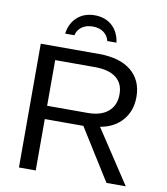

<svg xmlns="http://www.w3.org/2000/svg" viewBox="-95 -972 912 1051"><g transform="rotate(10 361.0 -446.5)"><path d="M568.4 0 389.6 -285.6H175.3V0H82V-688H405.8Q522 -688 585.2 -636Q648.4 -584 648.4 -491.2Q648.4 -414.6 603.8 -362.3Q559.1 -310.1 480.5 -296.4L675.8 0ZM554.7 -490.2Q554.7 -550.3 513.9 -581.8Q473.1 -613.3 396.5 -613.3H175.3V-359.4H400.4Q474.1 -359.4 514.4 -393.8Q554.7 -428.2 554.7 -490.2ZM346.7 -892.6Q404.8 -892.6 442.6 -859.1Q480.5 -825.7 489.3 -765.6H438Q430.7 -795.9 406.7 -813Q382.8 -830.1 346.7 -830.1Q309.6 -830.1 285.4 -812.3Q261.2 -794.4 255.4 -765.6H204.1Q211.4 -823.7 250 -858.2Q288.6 -892.6 346.7 -892.6Z"/></g></svg>

Font: Liberation Sans
Style: Regular
Weight: 400
Designer: Steve Matteson
Foundry: Ascender Corporation
Version: Version 2.00.1